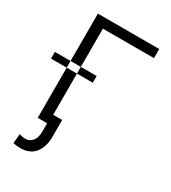

<svg xmlns="http://www.w3.org/2000/svg" viewBox="-240 -841 1037 1166"><g transform="rotate(30 279.0 -257.5)"><path d="M166 -665V2H94V-729H524V-665ZM277 -397H-16V-350H277ZM194 172Q160 214 92 214Q66 214 43 208L49 142Q58 146 72 148L92 150Q122 150 141 126Q160 104 160 59V-61H229V59Q229 128 194 172Z"/></g></svg>

Font: Sinter Normal
Style: Regular
Weight: 350
Foundry: Adobe & rsms
Version: Version 1.000